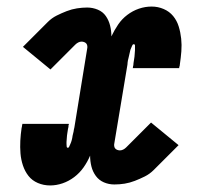

<svg xmlns="http://www.w3.org/2000/svg" viewBox="-20 -558 640 586"><path d="M133 8Q113 8 95.5 0.5Q78 -7 67 -21Q56 -35 50 -53Q44 -71 42.5 -90Q41 -109 42 -128.5Q43 -148 46 -168Q47 -170 47 -172.5Q47 -175 48 -177Q48 -178 48 -178.5Q48 -179 48 -180H190Q190 -179 190 -178.5Q190 -178 190 -177Q189 -176 189 -174.5Q189 -173 189 -171Q188 -168 187.5 -164.5Q187 -161 186.5 -158Q186 -155 185.5 -151.5Q185 -148 184.5 -144.5Q184 -141 184 -138Q184 -135 183.5 -131.5Q183 -128 183 -125Q183 -122 183 -118.5Q183 -115 183.5 -111Q184 -107 187 -107Q190 -107 191.5 -111Q193 -115 194.5 -118Q196 -121 197 -124Q198 -127 199 -130.5Q200 -134 200.5 -137Q201 -140 201.5 -143.5Q202 -147 203 -150Q204 -153 204.5 -156Q205 -159 205.5 -162.5Q206 -166 207 -169L246 -409Q247 -413 246.5 -417.5Q246 -422 243.5 -425Q241 -428 237 -429.5Q233 -431 229 -431Q224 -431 219 -428.5Q214 -426 210 -422L134 -346L50 -415L126 -491Q138 -503 153 -510.5Q168 -518 183.5 -524Q199 -530 215 -532.5Q231 -535 246 -535Q263 -535 278.5 -528.5Q294 -522 303 -509Q312 -496 316 -480Q320 -464 320 -447Q329 -466 340.5 -483Q352 -500 368.5 -512.5Q385 -525 404 -531.5Q423 -538 443 -538Q462 -538 479.5 -530.5Q497 -523 508.5 -509Q520 -495 525.5 -477Q531 -459 533 -440Q535 -421 533.5 -401.5Q532 -382 529 -362Q529 -360 528.5 -357.5Q528 -355 527 -353Q527 -352 527 -351.5Q527 -351 527 -350H385Q385 -351 385.5 -351.5Q386 -352 386 -353Q386 -354 386 -355.5Q386 -357 387 -359Q387 -362 387.5 -365.5Q388 -369 388.5 -372Q389 -375 389.5 -378.5Q390 -382 390.5 -385.5Q391 -389 391 -392Q391 -395 391.5 -398.5Q392 -402 392 -405Q392 -408 392 -411.5Q392 -415 392 -419Q392 -423 388 -423Q385 -423 383.5 -419Q382 -415 380.5 -412Q379 -409 378 -406Q377 -403 376.5 -399.5Q376 -396 375 -393Q374 -390 373.5 -386.5Q373 -383 372 -380Q371 -377 370.5 -374Q370 -371 369.5 -367.5Q369 -364 369 -361L329 -121Q328 -117 328.5 -112.5Q329 -108 331.5 -105Q334 -102 338 -100.5Q342 -99 346 -99Q351 -99 356 -101.5Q361 -104 365 -108L441 -184L525 -115L449 -39Q437 -27 422 -19.5Q407 -12 391.5 -6Q376 0 360.5 2.5Q345 5 329 5Q312 5 297 -1.5Q282 -8 272.5 -21Q263 -34 259 -50Q255 -66 255 -83Q247 -64 235 -47Q223 -30 206.5 -17.5Q190 -5 171 1.5Q152 8 133 8Z"/></svg>

Font: Iosevka Slab Heavy Extended
Style: Italic
Weight: 900
Width: 7
Italic angle: -9°
Monospace: yes
Designer: Belleve Invis
Foundry: Belleve Invis
Version: Version 11.1.0; ttfautohint (v1.8.3)